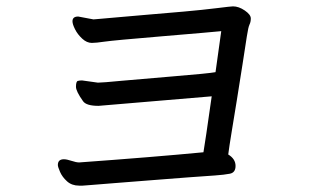

<svg xmlns="http://www.w3.org/2000/svg" viewBox="-20 -647 1040 604"><path d="M240 -63H229Q206 -63 191 -76.5Q176 -90 169 -106Q162 -122 162 -128Q162 -146 181 -146Q190 -146 205 -141Q220 -136 229 -136Q463 -153 620 -168Q625 -196 646 -344L290 -314Q251 -314 241 -329Q219 -360 219 -374Q219 -391 225 -392.5Q231 -394 238 -394L288 -387Q302 -387 364 -393Q406 -397 521.5 -406.5Q637 -416 658 -420L676 -549Q647 -546 491.5 -533Q336 -520 309 -516Q282 -512 269 -512Q253 -512 238.5 -525.5Q224 -539 216 -555Q208 -571 208 -580Q208 -595 226 -595L274 -586L286 -587Q312 -589 354.5 -593Q397 -597 446.5 -601Q496 -605 557.5 -610.5Q619 -616 663 -621.5Q707 -627 713 -627Q731 -627 750 -614Q769 -601 769 -589Q769 -578 765 -570Q761 -562 756.5 -532.5Q752 -503 743 -445Q734 -387 725 -331.5Q716 -276 708.5 -230.5Q701 -185 698 -161Q721 -147 721 -125Q721 -104 703 -100.5Q685 -97 656 -95Q627 -93 571.5 -89Q516 -85 455.5 -80Q395 -75 341 -71Q287 -67 266 -65Q245 -63 240 -63Z"/></svg>

Font: LXGW WenKai Mono Medium
Style: Regular
Weight: 500
Monospace: yes
Designer: LXGW / Fontworks Inc.
Foundry: LXGW / Fontworks Inc.
Version: Version 1.520; June 14, 2025